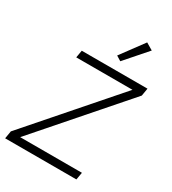

<svg xmlns="http://www.w3.org/2000/svg" viewBox="-222 -1058 1051 1174"><g transform="rotate(30 303.5 -471.0)"><path d="M508 0H5L14 -54L531 -646H134L143 -698H607L598 -644L81 -52H517ZM379 -760 345 -781 464 -942 513 -913Z"/></g></svg>

Font: IBM Plex Mono Light
Style: Italic
Weight: 300
Italic angle: -9°
Monospace: yes
Designer: Mike Abbink, Paul van der Laan, Pieter van Rosmalen
Foundry: Bold Monday
Version: Version 2.3